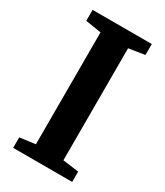

<svg xmlns="http://www.w3.org/2000/svg" viewBox="-187 -819 768 896"><g transform="rotate(30 197.5 -371.5)"><path d="M122.5 -67.5V-670.5L38 -684V-743H357V-684L271 -670.5V-67L357 -55.5V0H39V-56.5Z"/></g></svg>

Font: Merriweather 28pt
Style: Bold
Weight: 700
Version: Version 2.100